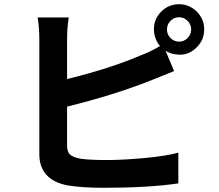

<svg xmlns="http://www.w3.org/2000/svg" viewBox="-20 -850 1040 913"><path d="M791 -751Q774 -734 774 -710Q774 -686 791 -669Q808 -652 831.5 -652Q855 -652 872 -669Q889 -686 889 -710Q889 -734 872 -751Q855 -768 831.5 -768Q808 -768 791 -751ZM741 -631Q712 -665 712 -712.5Q712 -760 747 -795Q782 -830 831 -830Q880 -830 915.5 -795Q951 -760 951 -710Q951 -660 915.5 -625Q880 -590 837.5 -590Q795 -590 767 -609L808 -512Q712 -473 691 -465Q521 -398 299 -343V-158Q299 -127 313.5 -114.5Q328 -102 364 -95Q409 -89 486.5 -89Q564 -89 667 -98.5Q770 -108 828 -124V22Q687 43 472 43Q372 43 304 32Q167 7 167 -118V-663Q167 -719 159 -767H307Q299 -719 299 -663V-474Q502 -524 645 -585Q694 -603 741 -631Z"/></svg>

Font: Swei Fan Sans CJK TC
Style: Bold
Weight: 700
Version: Version 2.130